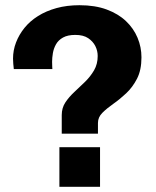

<svg xmlns="http://www.w3.org/2000/svg" viewBox="-20 -717 599 737"><path d="M217 -204V-275Q217 -303 231 -324Q245 -345 265.5 -364Q286 -383 306.5 -403Q327 -423 341 -447Q355 -471 355 -502Q355 -522 346 -540Q337 -558 318.5 -570.5Q300 -583 269 -583Q240 -583 222 -573Q204 -563 195 -547Q186 -531 183 -513Q180 -495 180 -480Q180 -468 180.5 -461Q181 -454 181 -452H33Q32 -462 31 -471.5Q30 -481 30 -492Q30 -524 41.5 -554Q53 -584 74 -610Q95 -636 126 -655.5Q157 -675 197 -686Q237 -697 285 -697Q345 -697 389.5 -680.5Q434 -664 463.5 -636Q493 -608 508 -572Q523 -536 523 -497Q523 -448 506 -415Q489 -382 464.5 -359Q440 -336 415 -318.5Q390 -301 373 -284Q356 -267 356 -245V-204ZM208 0V-152H364V0Z"/></svg>

Font: Chivo Medium
Style: Bold
Weight: 700
Version: Version 2.002